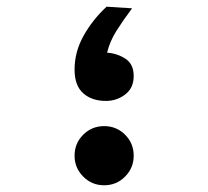

<svg xmlns="http://www.w3.org/2000/svg" viewBox="-20 -547 626 577"><path d="M293 9.8Q255.9 9.8 230 -16.4Q204.1 -42.5 204.1 -79.1Q204.1 -116.2 230 -142.1Q255.9 -168 293 -168Q330.1 -168 356 -142.1Q381.8 -116.2 381.8 -79.1Q381.8 -42.5 356 -16.4Q330.1 9.8 293 9.8ZM298.3 -243.7Q255.9 -243.7 230 -266.8Q204.1 -290 204.1 -337.9Q204.1 -390.6 230.7 -438.7Q257.3 -486.8 300.3 -526.9L377 -522Q350.1 -486.3 330.1 -454.6Q310.1 -422.9 301.8 -388.7Q332 -386.7 356.9 -370.6Q381.8 -354.5 381.8 -318.4Q381.8 -282.7 356.4 -263.2Q331.1 -243.7 298.3 -243.7Z"/></svg>

Font: Cascadia Mono
Style: Bold
Weight: 700
Monospace: yes
Designer: Aaron Bell
Foundry: Saja Typeworks
Version: Version 2404.023; ttfautohint (v1.8.4)